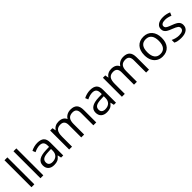

<svg xmlns="http://www.w3.org/2000/svg" viewBox="367 -2288 3825 3825"><g transform="rotate(-45 2280.0 -375.0)"><path d="M167 0H85.9V-759.8H167Z M419.9 0H338.9V-759.8H419.9Z M920.9 0 904.8 -76.2H900.9Q860.8 -25.9 821 -8.1Q781.2 9.8 721.7 9.8Q642.1 9.8 596.9 -31.2Q551.8 -72.3 551.8 -147.9Q551.8 -310.1 811 -317.9L901.9 -320.8V-354Q901.9 -417 874.8 -447Q847.7 -477.1 788.1 -477.1Q721.2 -477.1 636.7 -436L611.8 -498Q651.4 -519.5 698.5 -531.7Q745.6 -543.9 793 -543.9Q888.7 -543.9 934.8 -501.5Q981 -459 981 -365.2V0ZM737.8 -57.1Q813.5 -57.1 856.7 -98.6Q899.9 -140.1 899.9 -214.8V-263.2L818.8 -259.8Q722.2 -256.3 679.4 -229.7Q636.7 -203.1 636.7 -147Q636.7 -103 663.3 -80.1Q689.9 -57.1 737.8 -57.1Z M1830.1 0V-348.1Q1830.1 -412.1 1802.7 -444.1Q1775.4 -476.1 1717.8 -476.1Q1642.1 -476.1 1606 -432.6Q1569.8 -389.2 1569.8 -298.8V0H1488.8V-348.1Q1488.8 -412.1 1461.4 -444.1Q1434.1 -476.1 1376 -476.1Q1299.8 -476.1 1264.4 -430.4Q1229 -384.8 1229 -280.8V0H1147.9V-535.2H1213.9L1227.1 -461.9H1231Q1253.9 -501 1295.7 -522.9Q1337.4 -544.9 1389.2 -544.9Q1514.6 -544.9 1553.2 -454.1H1557.1Q1581.1 -496.1 1626.5 -520.5Q1671.9 -544.9 1730 -544.9Q1820.8 -544.9 1866 -498.3Q1911.1 -451.7 1911.1 -349.1V0Z M2407.2 0 2391.1 -76.2H2387.2Q2347.2 -25.9 2307.4 -8.1Q2267.6 9.8 2208 9.8Q2128.4 9.8 2083.3 -31.2Q2038.1 -72.3 2038.1 -147.9Q2038.1 -310.1 2297.4 -317.9L2388.2 -320.8V-354Q2388.2 -417 2361.1 -447Q2334 -477.1 2274.4 -477.1Q2207.5 -477.1 2123 -436L2098.1 -498Q2137.7 -519.5 2184.8 -531.7Q2231.9 -543.9 2279.3 -543.9Q2375 -543.9 2421.1 -501.5Q2467.3 -459 2467.3 -365.2V0ZM2224.1 -57.1Q2299.8 -57.1 2343 -98.6Q2386.2 -140.1 2386.2 -214.8V-263.2L2305.2 -259.8Q2208.5 -256.3 2165.8 -229.7Q2123 -203.1 2123 -147Q2123 -103 2149.7 -80.1Q2176.3 -57.1 2224.1 -57.1Z M3316.4 0V-348.1Q3316.4 -412.1 3289.1 -444.1Q3261.7 -476.1 3204.1 -476.1Q3128.4 -476.1 3092.3 -432.6Q3056.2 -389.2 3056.2 -298.8V0H2975.1V-348.1Q2975.1 -412.1 2947.8 -444.1Q2920.4 -476.1 2862.3 -476.1Q2786.1 -476.1 2750.7 -430.4Q2715.3 -384.8 2715.3 -280.8V0H2634.3V-535.2H2700.2L2713.4 -461.9H2717.3Q2740.2 -501 2782 -522.9Q2823.7 -544.9 2875.5 -544.9Q3001 -544.9 3039.6 -454.1H3043.5Q3067.4 -496.1 3112.8 -520.5Q3158.2 -544.9 3216.3 -544.9Q3307.1 -544.9 3352.3 -498.3Q3397.5 -451.7 3397.5 -349.1V0Z M4026.4 -268.1Q4026.4 -137.2 3960.4 -63.7Q3894.5 9.8 3778.3 9.8Q3706.5 9.8 3650.9 -23.9Q3595.2 -57.6 3564.9 -120.6Q3534.7 -183.6 3534.7 -268.1Q3534.7 -398.9 3600.1 -471.9Q3665.5 -544.9 3781.7 -544.9Q3894 -544.9 3960.2 -470.2Q4026.4 -395.5 4026.4 -268.1ZM3618.7 -268.1Q3618.7 -165.5 3659.7 -111.8Q3700.7 -58.1 3780.3 -58.1Q3859.9 -58.1 3901.1 -111.6Q3942.4 -165 3942.4 -268.1Q3942.4 -370.1 3901.1 -423.1Q3859.9 -476.1 3779.3 -476.1Q3699.7 -476.1 3659.2 -423.8Q3618.7 -371.6 3618.7 -268.1Z M4513.7 -146Q4513.7 -71.3 4458 -30.8Q4402.3 9.8 4301.8 9.8Q4195.3 9.8 4135.7 -23.9V-99.1Q4174.3 -79.6 4218.5 -68.4Q4262.7 -57.1 4303.7 -57.1Q4367.2 -57.1 4401.4 -77.4Q4435.5 -97.7 4435.5 -139.2Q4435.5 -170.4 4408.4 -192.6Q4381.3 -214.8 4302.7 -245.1Q4228 -272.9 4196.5 -293.7Q4165 -314.5 4149.7 -340.8Q4134.3 -367.2 4134.3 -403.8Q4134.3 -469.2 4187.5 -507.1Q4240.7 -544.9 4333.5 -544.9Q4419.9 -544.9 4502.4 -509.8L4473.6 -443.8Q4393.1 -477.1 4327.6 -477.1Q4270 -477.1 4240.7 -459Q4211.4 -440.9 4211.4 -409.2Q4211.4 -387.7 4222.4 -372.6Q4233.4 -357.4 4257.8 -343.8Q4282.2 -330.1 4351.6 -304.2Q4446.8 -269.5 4480.2 -234.4Q4513.7 -199.2 4513.7 -146Z"/></g></svg>

Font: f09607729
Style: Regular
Weight: 400
Foundry: Ascender Corporation
Version: Version 1.10